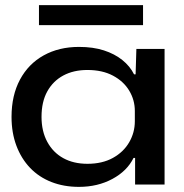

<svg xmlns="http://www.w3.org/2000/svg" viewBox="-20 -720 719 749"><path d="M288 9Q229 9 180.5 -10Q132 -29 97.5 -65Q63 -101 44 -151.5Q25 -202 25 -264Q25 -348 58 -409.5Q91 -471 150.5 -504Q210 -537 288 -537Q343 -537 385 -523.5Q427 -510 457 -486Q487 -462 503 -430H509L512 -529H622V0H507V-104H501Q476 -53 418.5 -22Q361 9 288 9ZM321 -81Q379 -81 420.5 -104Q462 -127 484 -165Q506 -203 506 -247V-287Q506 -330 484 -366.5Q462 -403 420.5 -425Q379 -447 321 -447Q267 -447 227 -425.5Q187 -404 164.5 -363.5Q142 -323 142 -264Q142 -208 164.5 -166.5Q187 -125 227 -103Q267 -81 321 -81ZM132 -622V-700H538V-622Z"/></svg>

Font: Mona Sans Expanded Medium
Style: Regular
Weight: 500
Width: 7
Designer: Deni Anggara
Foundry: GitHub
Version: Version 2.000